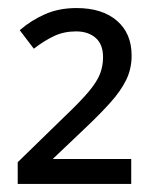

<svg xmlns="http://www.w3.org/2000/svg" viewBox="-20 -873 390 477"><path d="M306 -416H24V-470L139 -582Q180 -621 200.5 -645.5Q221 -670 228.5 -689.5Q236 -709 236 -731Q236 -763 217.5 -779Q199 -795 169 -795Q139 -795 114.5 -783.5Q90 -772 64 -752L29 -798Q58 -823 92.5 -838Q127 -853 170 -853Q234 -853 270.5 -821.5Q307 -790 307 -735Q307 -702 293.5 -674.5Q280 -647 254.5 -618.5Q229 -590 192 -555L111 -478H306Z"/></svg>

Font: Noto Sans Ambassadori
Style: Regular
Weight: 400
Designer: Monotype Design Team
Foundry: Monotype Imaging Inc.
Version: Version 2.013